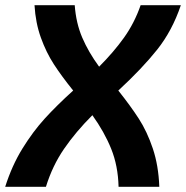

<svg xmlns="http://www.w3.org/2000/svg" viewBox="-73 -720 717 740"><path d="M383 -371Q430 -312 462 -262.5Q494 -213 516 -147.5Q538 -82 541 0H384Q382 -81 355.5 -146.5Q329 -212 283 -276Q219 -212 174 -146.5Q129 -81 104 0H-53Q-27 -82 13.5 -147.5Q54 -213 99.5 -263Q145 -313 209 -371Q164 -427 134.5 -472.5Q105 -518 84.5 -575Q64 -632 60 -700H215Q220 -631 244 -575Q268 -519 309 -463Q365 -519 405 -575Q445 -631 469 -700H624Q591 -602 533 -529Q475 -456 383 -371Z"/></svg>

Font: Krub
Style: Bold Italic
Weight: 700
Italic angle: -8°
Designer: Ekaluck Peanpanawate
Foundry: Cadson Demak Co.,Ltd.
Version: Version 1.000; ttfautohint (v1.6)